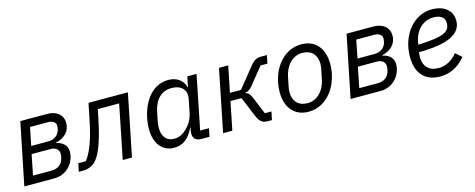

<svg xmlns="http://www.w3.org/2000/svg" viewBox="-30 -1031 3825 1545"><g transform="rotate(-15 1882.5 -258.0)"><path d="M36 0H288C394 0 463 -90 463 -176C463 -226 428 -261 372 -271L373 -274C444 -290 494 -336 494 -406C494 -473 444 -516 365 -516H141ZM126 -66 160 -236H316C361 -236 387 -214 387 -177C387 -170 385 -156 382 -143C371 -96 336 -66 280 -66ZM174 -300 204 -450H352C391 -450 418 -432 418 -406C418 -399 417 -387 415 -376C405 -325 362 -300 318 -300Z M490 0H520C562 0 598 -10 630 -42C670 -82 713 -173 755 -383L768 -448H946L856 0H933L1037 -516H709L681 -378C646 -206 607 -120 567 -68H504Z M1579 0 1592 -68H1519L1609 -516H1532L1515 -432H1511C1496 -497 1438 -528 1376 -528C1205 -528 1124 -337 1124 -185C1124 -63 1187 12 1281 12C1357 12 1406 -26 1448 -112H1451L1446 -89C1444 -79 1443 -70 1443 -62C1443 -25 1465 0 1510 0ZM1302 -58C1233 -58 1203 -108 1203 -175C1203 -192 1205 -209 1208 -226L1223 -301C1243 -401 1299 -458 1383 -458C1475 -458 1509 -402 1496 -338L1475 -233C1465 -181 1443 -142 1410 -109C1380 -79 1347 -58 1302 -58Z M1692 0H1769L1816 -234H1908L1975 -72C1995 -24 2015 0 2061 0H2099L2113 -68H2058L2000 -209C1985 -246 1973 -258 1949 -264L1950 -268C1974 -272 1989 -281 2010 -307L2124 -448H2181L2195 -516H2149C2111 -516 2087 -504 2059 -470L1921 -299H1829L1873 -516H1796Z M2403 12C2561 12 2669 -143 2669 -316C2669 -456 2591 -528 2483 -528C2325 -528 2217 -373 2217 -200C2217 -60 2295 12 2403 12ZM2413 -57C2335 -57 2293 -106 2293 -178C2293 -193 2295 -208 2298 -223L2313 -298C2334 -403 2399 -459 2473 -459C2551 -459 2593 -410 2593 -338C2593 -323 2591 -308 2588 -293L2573 -218C2552 -113 2487 -57 2413 -57Z M2754 0H3006C3112 0 3181 -90 3181 -176C3181 -226 3146 -261 3090 -271L3091 -274C3162 -290 3212 -336 3212 -406C3212 -473 3162 -516 3083 -516H2859ZM2844 -66 2878 -236H3034C3079 -236 3105 -214 3105 -177C3105 -170 3103 -156 3100 -143C3089 -96 3054 -66 2998 -66ZM2892 -300 2922 -450H3070C3109 -450 3136 -432 3136 -406C3136 -399 3135 -387 3133 -376C3123 -325 3080 -300 3036 -300Z M3498 12C3572 12 3647 -16 3711 -94L3661 -139C3621 -90 3568 -57 3503 -57C3423 -57 3380 -106 3380 -179C3380 -190 3381 -207 3383 -221C3623 -223 3739 -277 3739 -390C3739 -483 3661 -528 3573 -528C3411 -528 3303 -375 3303 -204C3303 -64 3375 12 3498 12ZM3565 -462C3614 -462 3660 -446 3660 -391C3660 -320 3614 -289 3393 -281L3399 -310C3418 -402 3484 -462 3565 -462Z"/></g></svg>

Font: LVC Sans
Style: Italic
Weight: 400
Italic angle: -11.31°
Designer: Mike Abbink, Paul van der Laan, Pieter van Rosmalen
Foundry: Bold Monday
Version: Version 3.0